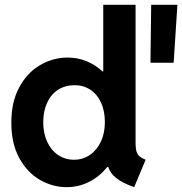

<svg xmlns="http://www.w3.org/2000/svg" viewBox="-20 -772 759 800"><path d="M431.2 -76.2H426.8Q395 -36.6 351.6 -14.4Q308.1 7.8 257.8 7.8Q198.2 7.8 145 -23.4Q91.8 -54.7 59.3 -115.5Q26.9 -176.3 27.3 -260.7Q26.9 -345.2 59.3 -406.5Q91.8 -467.8 145.5 -499.8Q199.2 -531.7 260.7 -532.2Q303.2 -532.2 340.1 -517.3Q377 -502.4 406.7 -474.6H410.2V-752H544.9V-170.9Q545.4 -150.9 549.3 -139.2Q553.2 -127.4 562 -120.1Q570.8 -112.8 586.9 -106.4L539.1 7.8Q491.7 -8.8 465.3 -29.3Q439 -49.8 431.2 -76.2ZM417 -262.7Q417 -310.1 400.6 -345.2Q384.3 -380.4 355.2 -398.9Q326.2 -417.5 290 -417Q252 -417 222.4 -398.2Q192.9 -379.4 176.5 -344.2Q160.2 -309.1 160.2 -262.7Q160.2 -217.3 176.3 -181.9Q192.4 -146.5 221.7 -126.5Q251 -106.4 288.1 -106.4Q325.2 -106.4 354.5 -126.5Q383.8 -146.5 400.4 -181.9Q417 -217.3 417 -262.7ZM609.9 -752H719.2L703.6 -510.7H606.9Z"/></svg>

Font: Reddit Sans Strawberry
Style: Bold
Weight: 700
Designer: Stephen Hutchings
Foundry: Reddit
Version: Version 1.013